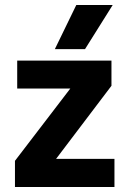

<svg xmlns="http://www.w3.org/2000/svg" viewBox="-20 -750 519 770"><path d="M439 0H40V-105L262 -395H49V-507H427V-406L205 -113H439ZM321 -553H200L286 -730H432Z"/></svg>

Font: Hind Guntur
Style: Bold
Weight: 700
Designer: Manushi Parikh, Hitesh Malaviya
Foundry: Indian Type Foundry
Version: Version 1.002;PS 1.0;hotconv 1.0.86;makeotf.lib2.5.63406; tt